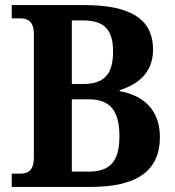

<svg xmlns="http://www.w3.org/2000/svg" viewBox="-20 -734 688 754"><path d="M26 0H338C520 0 608 -65 608 -196C608 -302 543 -360 450 -376V-380C521 -402 581 -448 581 -539C581 -663 487 -714 310 -714H26V-662H59C86 -662 113 -652 113 -601V-115C113 -68 93 -52 60 -52H26ZM304 -404H262V-654H302C384 -654 424 -624 424 -532C424 -441 389 -404 304 -404ZM327 -60H262V-344H329C414 -344 449 -297 449 -199C449 -96 409 -60 327 -60Z"/></svg>

Font: Noto Serif Myanmar SemiCondensed
Style: Bold
Weight: 700
Width: 4
Designer: Ben Mitchell and the Monotype Design Team
Foundry: Monotype Imaging Inc.
Version: Version 2.106